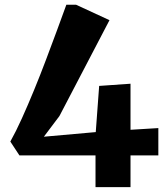

<svg xmlns="http://www.w3.org/2000/svg" viewBox="-20 -770 688 790"><path d="M373 0V-130.5H60L22.5 -187.5Q45.5 -228.5 70.2 -283.2Q95 -338 120.2 -399.5Q145.5 -461 169.2 -524Q193 -587 214.5 -645.2Q236 -703.5 253 -750.5H293L430.5 -687L224.5 -292.5L160.5 -207.5L374 -226.5L388 -416.5L517 -425.5V-236L631.5 -243V-130.5H517V0Z"/></svg>

Font: Merriweather Light 18pt Black
Style: Regular
Weight: 900
Version: Version 2.100